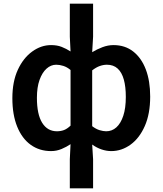

<svg xmlns="http://www.w3.org/2000/svg" viewBox="-20 -817 895 1056"><path d="M364 219V59L368 -24Q346 -9 318.5 2.5Q291 14 261 14Q197 14 149 -20.5Q101 -55 74.5 -120.5Q48 -186 48 -277Q48 -368 78 -433Q108 -498 157 -533.5Q206 -569 261 -569Q294 -569 319.5 -559Q345 -549 368 -534L364 -615V-797H492V-615L487 -530Q513 -546 543.5 -557.5Q574 -569 604 -569Q668 -569 713 -533.5Q758 -498 782 -435Q806 -372 806 -286Q806 -191 776.5 -124Q747 -57 698 -21.5Q649 14 592 14Q566 14 539 5Q512 -4 487 -22L492 59V219ZM293 -95Q314 -95 331.5 -101.5Q349 -108 368 -126V-432Q349 -448 328.5 -454.5Q308 -461 289 -461Q260 -461 236 -439.5Q212 -418 197.5 -377.5Q183 -337 183 -279Q183 -188 212 -141.5Q241 -95 293 -95ZM564 -95Q596 -95 620 -116.5Q644 -138 658 -180Q672 -222 672 -284Q672 -340 661 -379.5Q650 -419 627 -440Q604 -461 568 -461Q549 -461 529 -454Q509 -447 487 -430V-123Q508 -107 528 -101Q548 -95 564 -95Z"/></svg>

Font: Noto Sans TC SemiBold
Style: Regular
Weight: 600
Designer: Ryoko NISHIZUKA  (kana, bopomofo & ideographs); Paul D. Hunt (Latin, Greek & Cyrillic); Sandoll Communications , Soo-you
Foundry: Adobe
Version: Version 2.004-H2;hotconv 1.0.118;makeotfexe 2.5.65603